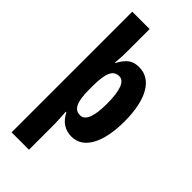

<svg xmlns="http://www.w3.org/2000/svg" viewBox="-307 -823 1125 1125"><g transform="rotate(45 255.5 -260.0)"><path d="M479 -273C479 -453 419 -559 316 -559C267 -559 235 -544 199 -478H195C199 -514 200 -552 200 -583V-760H56V240H200V28C200 7 198 -24 195 -70H200C228 -14 270 10 322 10C421 10 479 -97 479 -273ZM333 -272C333 -172 313 -114 269 -114C220 -114 200 -158 200 -258V-287C200 -395 220 -439 270 -439C311 -439 333 -386 333 -272Z"/></g></svg>

Font: Noto Sans Gujarati UI ExtraCondensed ExtraBold
Style: Regular
Weight: 800
Width: 2
Designer: Jelle Bosma - Monotype Design Team, Universal Thirst
Foundry: Monotype Imaging Inc.
Version: Version 2.106